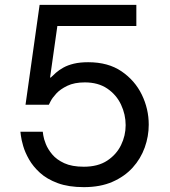

<svg xmlns="http://www.w3.org/2000/svg" viewBox="-20 -760 700 790"><path d="M325 10Q262 10 217.5 -6.5Q173 -23 144.5 -49Q116 -75 99.5 -104Q83 -133 75.5 -159Q68 -185 66 -201.5Q64 -218 64 -218H156Q156 -218 158 -203.5Q160 -189 168.5 -167.5Q177 -146 195 -124.5Q213 -103 244.5 -88.5Q276 -74 325 -74Q383 -74 421 -99Q459 -124 478 -163Q497 -202 497 -245Q497 -289 478 -329.5Q459 -370 421.5 -395.5Q384 -421 329 -421Q286 -421 257 -407Q228 -393 211.5 -375Q195 -357 188 -343Q181 -329 181 -329H85L143 -740H541V-653H216L186 -441H189Q198 -450 210.5 -461Q223 -472 241 -482Q259 -492 284 -498Q309 -504 343 -504Q425 -504 480 -466.5Q535 -429 563.5 -370.5Q592 -312 592 -247Q592 -199 575.5 -153Q559 -107 526 -70.5Q493 -34 443 -12Q393 10 325 10Z"/></svg>

Font: Be Vietnam Pro Variable Thin
Style: Regular
Weight: 100
Designer: Lam Bao, Tony Le, Vietanh Nguyen
Foundry: Yellow Type Foundry
Version: Version 1.002